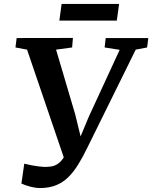

<svg xmlns="http://www.w3.org/2000/svg" viewBox="-20 -935 768 969"><path d="M182 14Q159 14 131.2 6.5Q103.5 -1 88 -8.5L102.5 -109Q119.5 -104.5 138.2 -101Q157 -97.5 174.2 -95.2Q191.5 -93 205 -92.5Q221.5 -92.5 237.8 -94.8Q254 -97 269.8 -106.8Q285.5 -116.5 300.2 -138.2Q315 -160 328 -199.5L311.5 -112.5L116.5 -684.5L58 -695.5L64 -743L348 -743.5L344 -695.5L263 -684.5L359.5 -358L400.5 -190.5L364.5 -193L427.5 -344.5L584 -683.5L508 -695.5L513.5 -743H728.5L722.5 -695.5L665 -684.5L420.5 -189Q397.5 -141.5 374.2 -104Q351 -66.5 323.8 -40Q296.5 -13.5 262 0.2Q227.5 14 182 14ZM291 -915H581L569.5 -831H279.5Z"/></svg>

Font: Merriweather SemiBold
Style: Italic
Weight: 600
Italic angle: -7.8°
Version: Version 2.101